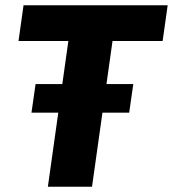

<svg xmlns="http://www.w3.org/2000/svg" viewBox="-20 -706 654 726"><path d="M161 0 238.5 -551H50L69 -686H614L595 -551H405.5L328 0ZM99 -280 114.5 -388H484L468.5 -280Z"/></svg>

Font: Chivo Medium
Style: Italic
Weight: 500
Italic angle: -8.05°
Designer: Hector Gatti
Foundry: Omnibus-Type
Version: Version 2.002